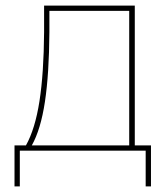

<svg xmlns="http://www.w3.org/2000/svg" viewBox="-20 -540 601 688"><path d="M32 128H51V0H502V128H521V-19H463V-520H138V-425Q137 -278 121.5 -178Q106 -78 73 -19H32ZM94 -19Q126 -76 141 -175.5Q156 -275 157 -425V-501H443V-19Z"/></svg>

Font: Fixel Variable
Style: Regular
Weight: 100
Width: 3
Designer: AlfaBravo + MacPaw
Foundry: Kyrylo Tkachov, Marchela Mozhyna, Serhii Makarenko, Maria Weinstein, Zakhar Kryvoshyya
Version: Version 1.211